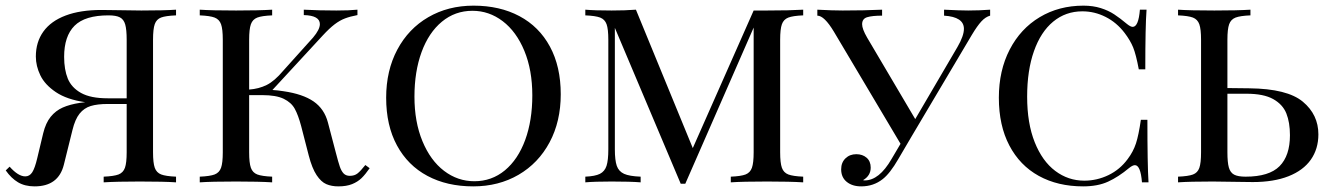

<svg xmlns="http://www.w3.org/2000/svg" viewBox="-30 -642 4692 676"><path d="M508.8 -502V-106Q508.8 -68.4 514.9 -51.3Q521 -34.2 537.4 -27.8Q553.7 -21.5 589.8 -20V0Q547.9 -2.9 461.9 -2.9Q381.8 -2.9 335 0V-20Q371.1 -21.5 387.5 -27.8Q403.8 -34.2 409.9 -51.3Q416 -68.4 416 -106V-275.9H349.1Q313 -275.9 289.6 -268.8Q266.1 -261.7 250.2 -241.9Q234.4 -222.2 225.1 -184.1L194.8 -62Q175.8 14.2 91.8 14.2Q57.6 14.2 33.4 -0.2Q9.3 -14.6 -9.8 -42L3.9 -55.2Q34.2 -21 59.1 -21Q74.2 -21 83.5 -35.4Q92.8 -49.8 101.1 -85L122.1 -172.9Q130.9 -209 148.4 -230.7Q166 -252.4 190.9 -263.4Q215.8 -274.4 251 -279.8Q263.7 -281.7 270 -282.2Q205.6 -291.5 166.7 -317.6Q127.9 -343.8 112.1 -376.7Q96.2 -409.7 96.2 -442.9Q96.2 -494.1 122.8 -531Q149.4 -567.9 201.2 -587.4Q252.9 -606.9 327.1 -606.9L366.7 -606.4Q450.2 -605 467.8 -605Q547.9 -605 589.8 -607.9V-587.9Q553.2 -586.4 537.1 -580.3Q521 -574.2 514.9 -557.1Q508.8 -540 508.8 -502ZM349.1 -295.9H416V-502Q416 -537.6 410.9 -555.7Q405.8 -573.7 392.3 -580.8Q378.9 -587.9 352.1 -587.9Q269 -587.9 232.4 -551.3Q195.8 -514.6 195.8 -441.9Q195.8 -397 208.7 -365.2Q221.7 -333.5 255.4 -314.7Q289.1 -295.9 349.1 -295.9Z M1161.1 14.2Q1137.2 14.2 1118.9 6.3Q1100.6 -1.5 1084.7 -25.4Q1068.8 -49.3 1057.1 -94.2L1030.3 -198.2Q1020 -236.8 1007.8 -259Q995.6 -281.2 968.8 -294.2Q941.9 -307.1 893.6 -307.1H847.2V-106Q847.2 -68.4 853.3 -51.3Q859.4 -34.2 875.7 -27.8Q892.1 -21.5 928.2 -20V0Q881.8 -2.9 801.3 -2.9Q714.8 -2.9 673.3 0V-20Q709.5 -21.5 725.8 -27.8Q742.2 -34.2 748.3 -51.3Q754.4 -68.4 754.4 -106V-502Q754.4 -539.6 748.3 -556.6Q742.2 -573.7 725.8 -580.1Q709.5 -586.4 673.3 -587.9V-607.9Q714.8 -605 801.3 -605Q881.8 -605 928.2 -607.9V-587.9Q892.1 -586.4 875.7 -580.1Q859.4 -573.7 853.3 -556.6Q847.2 -539.6 847.2 -502V-326.7Q881.3 -329.1 908.9 -342.8Q936.5 -356.4 967.3 -393.1L1072.3 -509.8Q1096.2 -538.1 1096.2 -557.1Q1096.2 -587.4 1039.6 -588.9V-607.9Q1092.8 -605 1154.3 -605Q1199.7 -605 1228.5 -607.9V-588.9Q1202.6 -584 1184.6 -577.1Q1166.5 -570.3 1148.2 -556.4Q1129.9 -542.5 1106.4 -517.1L929.2 -325.2Q946.8 -324.2 968.3 -320.8Q1036.1 -311 1074 -284.9Q1111.8 -258.8 1124.5 -210.9L1152.3 -105Q1161.1 -70.8 1166.5 -55.2Q1171.9 -39.6 1179.9 -31.2Q1188 -22.9 1201.7 -22.9Q1218.3 -22.9 1229 -31.5Q1239.7 -40 1256.3 -61L1271.5 -49.8Q1256.3 -27.8 1242.7 -14.6Q1229 -1.5 1209.5 6.3Q1189.9 14.2 1161.1 14.2Z M1330.1 0ZM1944.3 -310.1Q1944.3 -214.4 1905 -140.9Q1865.7 -67.4 1795.7 -26.6Q1725.6 14.2 1636.2 14.2Q1543.9 14.2 1474.9 -22.7Q1405.8 -59.6 1367.7 -129.9Q1329.6 -200.2 1329.6 -297.9Q1329.6 -393.6 1368.9 -467.3Q1408.2 -541 1478 -581.5Q1547.9 -622.1 1637.2 -622.1Q1729.5 -622.1 1798.8 -585.2Q1868.2 -548.3 1906.2 -478Q1944.3 -407.7 1944.3 -310.1ZM1429.2 -301.8Q1429.2 -212.9 1457.3 -145Q1485.4 -77.1 1533.4 -40.5Q1581.5 -3.9 1640.1 -3.9Q1701.2 -3.9 1747.6 -42.2Q1793.9 -80.6 1819.1 -149.2Q1844.2 -217.8 1844.2 -306.2Q1844.2 -395 1816.2 -462.9Q1788.1 -530.8 1740 -567.4Q1691.9 -604 1633.3 -604Q1572.3 -604 1525.9 -565.7Q1479.5 -527.3 1454.3 -458.7Q1429.2 -390.1 1429.2 -301.8Z M2031.2 0ZM2716.8 -502V-106Q2716.8 -68.4 2722.9 -51.3Q2729 -34.2 2745.4 -27.8Q2761.7 -21.5 2797.9 -20V0Q2751 -2.9 2670.9 -2.9Q2585 -2.9 2543 0V-20Q2579.1 -21.5 2595.2 -27.8Q2611.3 -34.2 2617.4 -51.3Q2623.5 -68.4 2623.5 -106V-544.9L2382.8 4.9H2366.7L2134.8 -543.9V-116.2Q2134.8 -77.6 2141.6 -58.1Q2148.4 -38.6 2167.2 -30Q2186 -21.5 2225.6 -20V0Q2189.9 -2.9 2123.5 -2.9Q2064 -2.9 2030.8 0V-20Q2065.4 -21.5 2082.3 -30Q2099.1 -38.6 2105.5 -58.1Q2111.8 -77.6 2111.8 -116.2V-502Q2111.8 -539.6 2105.7 -556.6Q2099.6 -573.7 2083.3 -580.1Q2066.9 -586.4 2030.8 -587.9V-607.9Q2063.5 -605 2123.5 -605Q2170.9 -605 2209 -607.9L2409.2 -120.6L2623.5 -605H2670.9Q2751 -605 2797.9 -607.9V-587.9Q2761.7 -586.4 2745.4 -580.1Q2729 -573.7 2722.9 -556.6Q2716.8 -539.6 2716.8 -502Z M3456.1 -607.9V-586.9Q3439.9 -582.5 3425.3 -566.7Q3410.6 -550.8 3391.6 -519L3178.7 -160.2L3132.8 -82Q3103.5 -31.2 3077.6 -11.2Q3045.4 14.2 3002 14.2Q2970.7 14.2 2951.2 -1.7Q2931.6 -17.6 2931.6 -45.9Q2931.6 -69.8 2946.8 -84.5Q2961.9 -99.1 2984.9 -99.1Q3006.8 -99.1 3021.2 -86.7Q3035.6 -74.2 3035.6 -51.8Q3035.6 -23.4 3008.8 -7.8Q3010.7 -6.8 3014.6 -6.8Q3065.4 -6.8 3108.9 -82L3140.6 -135.7L2905.8 -530.8Q2872.1 -586.9 2847.7 -586.9V-607.9Q2901.9 -605 2937 -605Q3012.7 -605 3075.7 -607.9V-586.9Q3041.5 -586.9 3023.4 -581.5Q3005.4 -576.2 3005.4 -556.6Q3005.4 -540 3022.9 -509.8L3192.4 -222.7L3340.8 -476.1Q3363.8 -515.6 3363.8 -540.5Q3363.8 -582.5 3293.9 -586.9V-607.9Q3351.1 -605 3378.9 -605Q3418 -605 3456.1 -607.9Z M3487.3 0ZM3938.5 -557.1Q3950.7 -547.4 3958 -547.4Q3978.5 -547.4 3983.4 -607.9H4006.8Q4002.4 -550.3 4002.4 -397.9H3979.5Q3969.7 -450.2 3959.7 -474.9Q3949.7 -499.5 3929.7 -525.9Q3901.4 -563 3862.5 -582.5Q3823.7 -602.1 3780.8 -602.1Q3722.2 -602.1 3678.2 -565.9Q3634.3 -529.8 3610.4 -461.9Q3586.4 -394 3586.4 -301.8Q3586.4 -208 3613 -141.4Q3639.6 -74.7 3685.3 -40.3Q3731 -5.9 3787.6 -5.9Q3832 -5.9 3872.6 -25.4Q3913.1 -44.9 3940.4 -82Q3960 -107.9 3969.5 -137Q3979 -166 3986.8 -220.2H4009.8Q4009.8 -62.5 4013.7 0H3990.7Q3985.8 -60.5 3965.8 -60.5Q3958 -60.5 3945.8 -50.8Q3907.7 -19 3871.3 -2.4Q3835 14.2 3783.7 14.2Q3694.3 14.2 3627.4 -22.7Q3560.5 -59.6 3523.7 -129.9Q3486.8 -200.2 3486.8 -297.9Q3486.8 -393.6 3524.9 -467.3Q3563 -541 3630.6 -581.5Q3698.2 -622.1 3784.7 -622.1Q3818.4 -622.1 3845.5 -613.5Q3872.6 -605 3893.3 -591.3Q3914.1 -577.6 3938.5 -557.1Z M4611.8 -168.9Q4611.8 -117.7 4585.2 -79.8Q4558.6 -42 4506.6 -21.5Q4454.6 -1 4380.9 -1L4341.8 -1.5Q4256.8 -2.9 4239.7 -2.9Q4159.7 -2.9 4117.7 0V-20Q4153.8 -21.5 4170.2 -27.6Q4186.5 -33.7 4192.6 -50.8Q4198.7 -67.9 4198.7 -106V-502Q4198.7 -539.6 4192.6 -556.6Q4186.5 -573.7 4170.2 -580.1Q4153.8 -586.4 4117.7 -587.9V-607.9Q4159.2 -605 4245.6 -605Q4326.7 -605 4372.6 -607.9V-587.9Q4336.4 -586.4 4320.1 -580.1Q4303.7 -573.7 4297.6 -556.6Q4291.5 -539.6 4291.5 -502V-332L4368.7 -331.1Q4502.4 -329.6 4557.1 -283.9Q4611.8 -238.3 4611.8 -168.9ZM4511.7 -166Q4511.7 -210.9 4499 -242.7Q4486.3 -274.4 4452.6 -293.2Q4418.9 -312 4358.9 -312H4291.5V-106Q4291.5 -70.3 4296.6 -52.2Q4301.8 -34.2 4315.2 -27.1Q4328.6 -20 4355.5 -20Q4438.5 -20 4475.1 -56.9Q4511.7 -93.8 4511.7 -166Z"/></svg>

Font: Playfair Display SC
Style: Regular
Weight: 400
Designer: Claus Eggers Sørensen
Foundry: Claus Eggers Sørensen
Version: Version 1.004;PS 001.004;hotconv 1.0.70;makeotf.lib2.5.58329